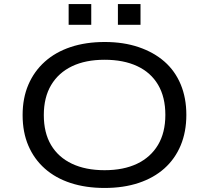

<svg xmlns="http://www.w3.org/2000/svg" viewBox="-20 -922 1036 951"><path d="M498 9Q405 9 330 -15.5Q255 -40 202 -87Q149 -134 120.5 -200.5Q92 -267 92 -352Q92 -436 120.5 -502.5Q149 -569 202 -616.5Q255 -664 330 -689Q405 -714 499 -714Q592 -714 667 -688.5Q742 -663 794.5 -617Q847 -571 875 -504Q903 -437 903 -353Q903 -269 875 -202Q847 -135 794.5 -88Q742 -41 667 -16Q592 9 498 9ZM498 -79Q592 -79 659 -111Q726 -143 762.5 -204Q799 -265 799 -353Q799 -441 763 -502Q727 -563 659.5 -594.5Q592 -626 498 -626Q404 -626 337 -594Q270 -562 233.5 -501Q197 -440 197 -352Q197 -264 233 -203.5Q269 -143 336.5 -111Q404 -79 498 -79ZM564 -799V-902H676V-799ZM320 -799V-902H432V-799Z"/></svg>

Font: Nunito Sans 7pt Expanded
Style: Regular
Weight: 400
Width: 7
Designer: Vernon Adams
Foundry: Vernon Adams
Version: Version 3.101;gftools[0.9.27]